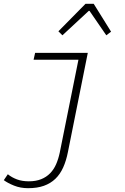

<svg xmlns="http://www.w3.org/2000/svg" viewBox="-35 -757 655 1006"><path d="M112 229Q72 229 38.5 215.5Q5 202 -15 187L6 156Q27 173 54 183Q81 193 116 193Q153 193 180.5 182Q208 171 227.5 151Q247 131 259 103.5Q271 76 278 43L376 -444H141L149 -480H425L321 39Q312 85 296 120.5Q280 156 255 180Q230 204 195 216.5Q160 229 112 229ZM292 -572 271 -593 413 -737H456L547 -591L522 -572L434 -700H430Z"/></svg>

Font: Source Code Pro Light
Style: Italic
Weight: 300
Italic angle: -11°
Monospace: yes
Designer: Paul D. Hunt, Teo Tuominen
Foundry: Adobe Systems Incorporated
Version: Version 1.050;PS 1.000;hotconv 16.6.51;makeotf.lib2.5.65220